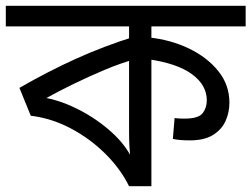

<svg xmlns="http://www.w3.org/2000/svg" viewBox="-30 -642 867 662"><path d="M817 -622V-551H492V-489V-473V0H415Q386 -59 334 -111Q282 -163 215.5 -198.5Q149 -234 76 -243L37 -339Q134 -395 231 -439Q328 -483 437 -517L415 -475V-551H-10V-622ZM415 -467 436 -438Q385 -424 330.5 -401Q276 -378 224.5 -353Q173 -328 130 -304Q186 -293 245.5 -262Q305 -231 354.5 -186.5Q404 -142 428 -90L420 -88Q418 -111 416.5 -134Q415 -157 415 -189ZM761 -288Q761 -255 748 -225.5Q735 -196 705 -177Q675 -158 625 -158Q609 -158 594.5 -159Q580 -160 566 -163L572 -235Q578 -234 586.5 -233.5Q595 -233 606 -233Q654 -233 668.5 -251.5Q683 -270 683 -296Q683 -349 631.5 -386.5Q580 -424 479 -438L482 -513Q559 -505 622 -474.5Q685 -444 723 -396.5Q761 -349 761 -288Z"/></svg>

Font: lbangla85
Style: Book
Weight: 400
Designer: Jelle Bosma - Monotype Design Team
Foundry: Monotype Imaging Inc.
Version: Version 2.003